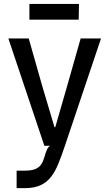

<svg xmlns="http://www.w3.org/2000/svg" viewBox="-20 -741 548 976"><path d="M64.5 215.5V126.5H105Q141 126.5 160.8 117.8Q180.5 109 190.5 93Q200.5 77 206.5 55Q214 28.5 220 16.8Q226 5 235.5 0H205.5L22.5 -545.5H126L195.5 -301L257 -94.5H261L320.5 -301L390 -545.5H493.5L310 0Q293.5 49.5 277.5 89.2Q261.5 129 240 157.2Q218.5 185.5 186.2 200.5Q154 215.5 105 215.5ZM129.5 -641V-721H381.5L380 -641Z"/></svg>

Font: Spline Sans
Style: Regular
Weight: 400
Designer: Eben Sorkin, Mirko Velimirovic
Foundry: Sorkin Type
Version: Version 1.001